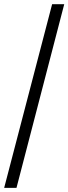

<svg xmlns="http://www.w3.org/2000/svg" viewBox="-20 -780 328 921"><path d="M230 -759.8H288.1L59.1 121.1H0Z"/></svg>

Font: Noto Serif Devanagari
Style: Regular
Weight: 400
Designer: Monotype Design Team
Foundry: Monotype Imaging Inc.
Version: Version 1.01